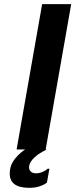

<svg xmlns="http://www.w3.org/2000/svg" viewBox="-20 -720 363 925"><path d="M60 0 183 -700H323L200 0ZM27 117Q27 103 29 95Q34 61 68 27Q83 12 101 0H205Q187 9 165 23Q120 56 120 86Q120 99 129 107Q138 115 154 115Q168 115 180.5 110Q193 105 200.5 100Q208 95 209 93H218L206 160Q192 170 183 173Q157 185 122 185Q27 185 27 117Z"/></svg>

Font: Scada
Style: Bold Italic
Weight: 700
Italic angle: -10°
Version: Version 4.000